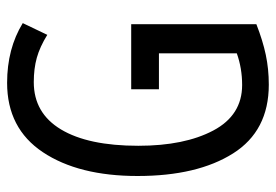

<svg xmlns="http://www.w3.org/2000/svg" viewBox="-138 -628 776 540"><g transform="rotate(-90 250.0 -358.0)"><path d="M25 -359Q25 -525 92 -625.5Q159 -726 287 -726Q383 -726 455 -682L422 -613Q388 -634 357.5 -642.5Q327 -651 289 -651Q202 -651 156 -574.5Q110 -498 110 -357Q110 -227 153 -146Q196 -65 281 -65Q328 -65 370 -80V-299H269V-377H452V-25Q406 -7 366 1.5Q326 10 282 10Q152 10 88.5 -90.5Q25 -191 25 -359Z"/></g></svg>

Font: Noto Sans Mono UI Cond
Style: Regular
Weight: 400
Width: 3
Monospace: yes
Designer: Monotype Design team
Foundry: Monotype Imaging Inc.
Version: Version 1.000